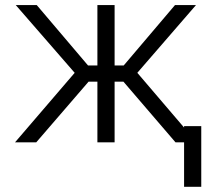

<svg xmlns="http://www.w3.org/2000/svg" viewBox="-20 -550 818 742"><path d="M268.6 -268.6 41 -530.3H122.1L320.3 -296.9H356.4V-530.3H422.9V-296.9H458L656.2 -530.3H737.3L510.7 -268.6L691.4 -57.1V-62.5H757.8V171.9H691.4V0H658.2L457 -234.4H422.9V0H356.4V-234.4H322.3L120.1 0H38.1Z"/></svg>

Font: Pretendard GOV Light
Style: Regular
Weight: 300
Designer: Base glyphs from Inter by Rasmus Andersson; Hangeul glyphs from Noto Sans CJK(Source Han Sans) by Jang Soo-young and Kan
Foundry: Kil Hyung-jin
Version: Version 1.309